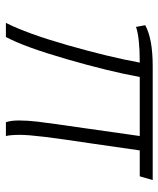

<svg xmlns="http://www.w3.org/2000/svg" viewBox="38 -588 550 667"><g transform="rotate(90 313.5 -255.0)"><path d="M503 -465 480 -305Q463 -192 456 -135Q449 -78 449 -49Q449 -16 453 0H405Q399 -18 399 -45Q399 -75 403 -109Q407 -143 428 -289L453 -465H248Q228 -356 185.5 -209.5Q143 -63 109 0H60Q97 -73 137.5 -214.5Q178 -356 198 -465Q111 -465 74 -452L68 -484Q115 -510 211 -510H606L593 -465Z"/></g></svg>

Font: Chivo Thin Italic
Style: Regular
Weight: 100
Italic angle: -8.05°
Designer: Hector Gatti
Foundry: Omnibus-Type
Version: Version 1.007